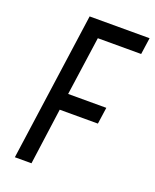

<svg xmlns="http://www.w3.org/2000/svg" viewBox="-140 -831 736 912"><g transform="rotate(20 228.0 -375.0)"><path d="M48 0H132L171 -285H364L376 -369H183L225 -666H444L456 -750H153Z"/></g></svg>

Font: Mohave
Style: Italic
Weight: 400
Italic angle: -8°
Designer: Gumpita Rahayu
Foundry: Tokotype
Version: Version 2.002;PS 002.002;hotconv 1.0.88;makeotf.lib2.5.64775